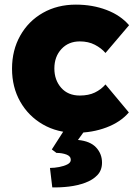

<svg xmlns="http://www.w3.org/2000/svg" viewBox="-20 -564 590 830"><path d="M308 10Q228 10 165.5 -26Q103 -62 67.5 -124.5Q32 -187 32 -267Q32 -347 67.5 -410Q103 -473 165.5 -508.5Q228 -544 308 -544Q380 -544 440.5 -521Q501 -498 538 -455L436 -335Q418 -356 390 -370.5Q362 -385 325 -385Q276 -385 245.5 -352Q215 -319 215 -268Q215 -218 244.5 -184.5Q274 -151 325 -151Q363 -151 390 -164Q417 -177 436 -199L537 -78Q501 -36 440 -13Q379 10 308 10ZM206 246 196 162Q215 162 236 158Q257 154 271.5 146.5Q286 139 286 127Q286 111 267 104Q248 97 224 97L204 82L272 -24H364L317 41Q370 46 395.5 73.5Q421 101 421 139Q421 172 401 193Q381 214 348.5 226Q316 238 278.5 242.5Q241 247 206 246Z"/></svg>

Font: Lexend Deca ExtraBold
Style: Regular
Weight: 800
Designer: Bonnie Shaver-Troup, Thomas Jockin
Foundry: Lexend
Version: Version 1.008; ttfautohint (v1.8.4.7-5d5b)